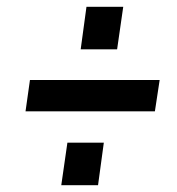

<svg xmlns="http://www.w3.org/2000/svg" viewBox="-20 -631 520 564"><path d="M285 -212 268 -87H160L178 -212ZM342 -611 324 -486H217L234 -611ZM68 -396H449L435 -304H55Z"/></svg>

Font: Pathway Extreme Condensed
Style: Bold Italic
Weight: 700
Width: 3
Italic angle: -8°
Version: Version 1.001;gftools[0.9.26]